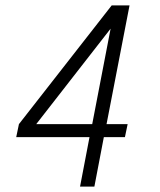

<svg xmlns="http://www.w3.org/2000/svg" viewBox="-20 -690 590 710"><path d="M276 0 311 -183H40L50 -231L393 -670H459L374 -231H452L442 -183H364L329 0ZM114 -231H321L389 -584Z"/></svg>

Font: Lode Dark
Style: Italic
Weight: 400
Italic angle: -11°
Monospace: yes
Designer: Belleve Invis
Foundry: Belleve Invis
Version: Version 29.2.0; ttfautohint (v1.8.3)